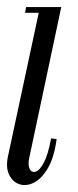

<svg xmlns="http://www.w3.org/2000/svg" viewBox="-31 -515 221 541"><path d="M81.6 -495H141.6L50.8 -67.2Q47.5 -48.6 53 -38.2Q58.5 -27.9 69.6 -31.3Q80.8 -34.8 92.6 -56.9Q104.5 -79.1 113 -125L128.6 -123.2Q121.6 -70.5 103.4 -40.4Q85.2 -10.2 63.7 0.1Q42.1 10.4 23.2 3.9Q4.4 -2.5 -5.4 -22.9Q-15.2 -43.2 -8.5 -74.6ZM39.6 -479 42.6 -495H91.6L88.6 -479Z"/></svg>

Font: Emberly Black
Style: Italic
Weight: 900
Italic angle: -12°
Designer: Rajesh Rajput
Foundry: Rajesh Rajput
Version: Version 1.000